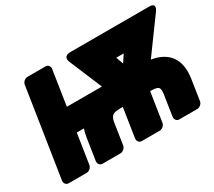

<svg xmlns="http://www.w3.org/2000/svg" viewBox="-143 -1024 1492 1338"><g transform="rotate(-30 603.0 -355.0)"><path d="M644 -234H660L624 0C622 16 632 38 655 38H801C817 38 840 23 844 0L880 -234H882C949 -234 960 -223 951 -164L926 0C924 16 934 38 957 38H1103C1119 38 1142 23 1146 0L1171 -164C1195 -318 1124 -402 994 -422L1191 -692C1235 -753 1167 -748 1167 -748H537C467 -748 495 -692 495 -692L605 -430H323L366 -711C368 -727 358 -748 335 -748H189C173 -748 150 -734 146 -711L36 0C34 16 44 38 67 38H213C229 38 252 23 256 0L293 -240H351C342 -216 337 -191 333 -164L308 0C306 16 316 38 339 38H485C501 38 524 23 528 0L553 -164C562 -223 578 -234 644 -234ZM813 -495 792 -554H852Z"/></g></svg>

Font: Asimov Print
Style: EIt
Weight: 500
Designer: Google
Version: Version 2.000980; 2014